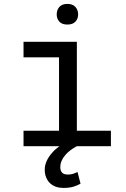

<svg xmlns="http://www.w3.org/2000/svg" viewBox="-20 -740 640 972"><path d="M99.1 -528.3V-449.7H278.8V-78.1H99.1V0H280.8Q269.5 8.3 259.5 17.3Q249.5 26.4 241.7 36.1Q224.6 55.7 215.6 76.7Q206.5 97.7 206.5 118.7Q206.5 141.6 213.9 158.9Q221.2 176.3 233.9 188Q246.6 199.7 263.7 205.6Q280.8 211.4 300.8 211.4Q332.5 211.4 353.3 204.6Q374 197.8 387.7 189.9L372.6 130.9Q364.7 134.8 351.8 139.4Q338.9 144 323.2 143.6Q302.7 143.6 293.9 133.5Q285.2 123.5 285.2 106.9Q285.2 89.8 292 74Q298.8 58.1 311 44.4Q321.8 31.7 336.4 20.8Q351.1 9.8 369.1 0H541.5V-78.1H369.1V-528.3ZM267.1 -667Q267.1 -645 280.5 -630.4Q293.9 -615.7 321.3 -615.7Q348.1 -615.7 361.8 -630.4Q375.5 -645 375.5 -667Q375.5 -689.5 361.8 -704.8Q348.1 -720.2 321.3 -720.2Q293.9 -720.2 280.5 -704.8Q267.1 -689.5 267.1 -667Z"/></svg>

Font: RobotoMono Nerd Font
Style: Regular
Weight: 400
Monospace: yes
Designer: Google
Version: Version 3.000;Nerd Fonts 3.2.1